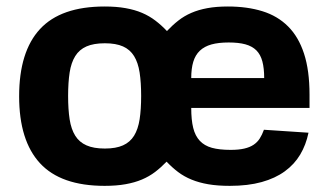

<svg xmlns="http://www.w3.org/2000/svg" viewBox="-20 -573 1017 603"><path d="M40.1 -270.6Q40.1 -410.9 105.6 -481.7Q171.2 -552.6 308.6 -552.6Q345.9 -552.6 374.6 -547.4Q403.4 -542.3 426.3 -532.5Q449.2 -522.7 468 -508.3Q486.9 -494 504.3 -475.5Q521.7 -494 540 -508.3Q558.2 -522.7 580.8 -532.5Q603.3 -542.3 631.2 -547.4Q659.1 -552.6 695.7 -552.6Q756.4 -552.6 804 -537.8Q851.6 -523.1 884.6 -490.2Q917.6 -457.4 934.8 -404.7Q952.1 -351.9 952.1 -275.6V-234H580.6V-233.7Q580.6 -196.4 586.8 -171.3Q593 -146.3 607.4 -130.9Q621.8 -115.4 645.4 -108.8Q669 -102.3 704.2 -102.3Q729.8 -102.3 747.2 -106.4Q764.6 -110.4 776.5 -118.4Q788.4 -126.4 795.8 -138.1Q803.3 -149.9 808.9 -165.5L948.9 -156.2Q941.1 -118.3 922.8 -87.5Q904.5 -56.8 874.5 -35Q844.5 -13.1 801.7 -1.2Q758.9 10.7 701.7 10.7Q663.4 10.7 634.2 5.7Q605.1 0.7 581.7 -8.9Q558.2 -18.5 539.4 -32.7Q520.6 -46.9 503.2 -65.3Q485.8 -47.2 467.2 -33Q448.5 -18.8 425.8 -9.2Q403.1 0.4 374.5 5.5Q345.9 10.7 308.6 10.7Q171.2 10.7 105.6 -60.4Q40.1 -131.4 40.1 -270.6ZM193.9 -271.7Q193.9 -229.4 198.7 -198.3Q203.5 -167.3 216.3 -146.8Q229 -126.4 251.6 -116.5Q274.1 -106.5 309.3 -106.5Q344.1 -106.5 366.3 -116.5Q388.5 -126.4 401.1 -146.8Q413.7 -167.3 418.5 -198.3Q423.3 -229.4 423.3 -271.7Q423.3 -313.9 418.5 -345.2Q413.7 -376.4 401.1 -396.8Q388.5 -417.3 366.3 -427.2Q344.1 -437.1 309.3 -437.1Q274.1 -437.1 251.6 -427.2Q229 -417.3 216.3 -396.8Q203.5 -376.4 198.7 -345.2Q193.9 -313.9 193.9 -271.7ZM580.6 -327.8H809.7Q809.7 -358.7 804 -380.1Q798.3 -401.6 785.2 -414.8Q772 -427.9 750.7 -433.8Q729.4 -439.6 698.2 -439.6Q666.2 -439.6 644 -433.4Q621.8 -427.2 607.6 -413.7Q593.4 -400.2 587 -378.9Q580.6 -357.6 580.6 -327.8Z"/></svg>

Font: Cannonade
Style: Bold
Weight: 700
Designer: Rasmus Andersson
Foundry: rsms
Version: Version 3.012;git-f93a4a705